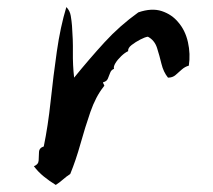

<svg xmlns="http://www.w3.org/2000/svg" viewBox="-20 -504 603 544"><path d="M515 -318Q504 -315 495 -307Q486 -299 477.5 -291.5Q469 -284 456 -284Q443 -300 437.5 -323Q432 -346 425 -368Q418 -390 399 -400Q391 -399 377.5 -392Q364 -385 353 -376.5Q342 -368 343 -359Q334 -355 323.5 -345Q313 -335 307 -325Q301 -315 303 -309Q295 -306 292 -297.5Q289 -289 285.5 -281Q282 -273 272 -271Q272 -268 274 -265Q277 -261 274 -259Q251 -230 236 -186.5Q221 -143 208 -96.5Q195 -50 179 -11Q168 -4 158.5 4.5Q149 13 138 20Q120 9 104 -4Q88 -17 76 -33Q89 -38 89.5 -49.5Q90 -61 90.5 -73Q91 -85 104 -89Q116 -147 123.5 -217.5Q131 -288 141 -358Q151 -428 168 -484Q178 -474 180.5 -459Q183 -444 184 -431Q187 -392 186.5 -356Q186 -320 190 -284Q233 -337 276 -384Q319 -431 372 -469Q410 -482 438.5 -472.5Q467 -463 485 -441Q505 -418 512.5 -384.5Q520 -351 515 -318Z"/></svg>

Font: Yuji Boku
Style: Regular
Weight: 400
Designer: Kataoka Yuji
Foundry: Kinuta Font Factory
Version: Version 3.002